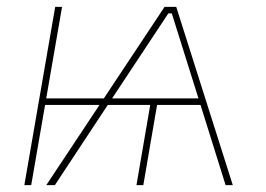

<svg xmlns="http://www.w3.org/2000/svg" viewBox="-20 -540 775 560"><path d="M141 -520H161L71 0H51ZM110 -253H290L286 -234H106ZM659 0H638L562 -243L481 -501H471L301 -244L140 0H115L460 -520H494ZM287 -253H577L573 -234H283ZM398 0H378L419 -239H439Z"/></svg>

Font: Fixel Italic Variable Display Thin
Style: Italic
Weight: 100
Italic angle: -10°
Designer: AlfaBravo + MacPaw
Foundry: Kyrylo Tkachov, Marchela Mozhyna, Serhii Makarenko, Maria Weinstein, Zakhar Kryvoshyya
Version: Version 1.210;Glyphs 3.2 (3217)